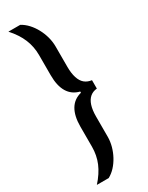

<svg xmlns="http://www.w3.org/2000/svg" viewBox="-232 -781 745 969"><g transform="rotate(-30 141.0 -296.5)"><path d="M17 150Q36 129 50.5 107Q65 85 74 63.5Q83 42 87.5 18.5Q92 -5 92 -29V-146Q92 -208 114 -245Q136 -282 180 -293V-300Q136 -311 114 -347.5Q92 -384 92 -446V-563Q92 -588 87.5 -611Q83 -634 74 -656Q65 -678 50.5 -700Q36 -722 17 -743H86Q108 -731 126 -711.5Q144 -692 157.5 -667Q171 -642 178.5 -614.5Q186 -587 186 -558V-440Q186 -403 194.5 -376.5Q203 -350 219.5 -336.5Q236 -323 260 -320V-271Q236 -269 219.5 -255Q203 -241 194.5 -215Q186 -189 186 -151V-34Q186 -6 178.5 21.5Q171 49 157.5 74Q144 99 126 118.5Q108 138 86 150Z"/></g></svg>

Font: Saira Condensed SemiBold
Style: Regular
Weight: 600
Width: 3
Designer: Hector Gatti with collaboration of the Omnibus-Type team
Foundry: Omnibus-Type
Version: Version 1.100